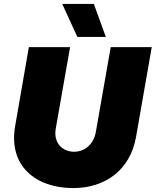

<svg xmlns="http://www.w3.org/2000/svg" viewBox="-20 -940 793 978"><path d="M353 18C514 18 643 -72 673 -243L753 -700H544L468 -267C456 -200 406 -167 358 -167C300 -167 251 -210 264 -285L337 -700H127L57 -297C22 -93 164 18 353 18ZM374 -752H519L458 -920H297Z"/></svg>

Font: Fixel Display Black
Style: Italic
Weight: 900
Italic angle: -10°
Designer: AlfaBravo + MacPaw
Foundry: Kyrylo Tkachov, Marchela Mozhyna, Serhii Makarenko, Maria Weinstein, Zakhar Kryvoshyya
Version: Version 1.210;Glyphs 3.2 (3217)